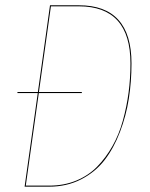

<svg xmlns="http://www.w3.org/2000/svg" viewBox="-20 -700 563 720"><path d="M275.9 -680.2Q473.1 -680.2 473.1 -462.4Q473.1 -394 463.1 -330.1Q453.1 -266.1 429.9 -205.3Q406.7 -144.5 372.1 -99.6Q337.4 -54.7 283.9 -27.3Q230.5 0 164.6 0H72.3L121.6 -351.1H45.4V-355H122.1L167.5 -680.2ZM165 -3.9Q219.7 -3.9 265.6 -22.7Q311.5 -41.5 344.2 -75Q377 -108.4 401.6 -151.9Q426.3 -195.3 440.7 -247.6Q455.1 -299.8 462.2 -353Q469.2 -406.2 469.2 -462.4Q469.2 -676.3 275.9 -676.3H170.9L126 -355H287.1L286.6 -351.1H125.5L76.7 -3.9Z"/></svg>

Font: Fira Sans Compressed Four
Style: Italic
Weight: 100
Width: 3
Italic angle: -8°
Designer: Carrois Corporate & Edenspiekermann AG
Foundry: Carrois Corporate GbR & Edenspiekermann AG
Version: Version 4.203;PS 004.203;hotconv 1.0.88;makeotf.lib2.5.64775